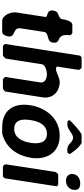

<svg xmlns="http://www.w3.org/2000/svg" viewBox="489 -1270 787 1806"><g transform="rotate(90 883.0 -366.5)"><path d="M79 -473C68 -405 143 -427 139 -400L97 -127C89 -78 121 7 179 7H279C307 7 319 -32 322 -50C333 -124 234 -88 246 -167L280 -387C288 -438 371 -407 380 -468C394 -561 293 -483 311 -633C309 -638 296 -653 288 -653H214C170 -653 160 -556 158 -547C123 -508 88 -533 79 -473Z M619 -740H519L503 -727L393 -20L410 0H497C504 0 514 -8 519 -13C523 -17 531 -26 531 -27L584 -367C589 -401 655 -414 678 -414C710 -414 762 -398 755 -353L703 -20L724 0H810C816 0 839 -15 840 -20L895 -373C910 -469 841 -534 750 -534C707 -534 664 -499 627 -499C619 -499 604 -503 606 -513L637 -713C638 -719 622 -737 619 -740Z M969 -256C945 -101 1017 7 1175 7H1235C1372 -27 1444 -138 1464 -264C1487 -413 1413 -534 1256 -534C1094 -534 992 -404 969 -256ZM1109 -260C1120 -333 1151 -414 1238 -414C1325 -414 1335 -335 1323 -260C1312 -188 1278 -106 1192 -106C1104 -106 1097 -185 1109 -260ZM1112 -627C1110 -617 1114 -612 1123 -607C1127 -607 1146 -606 1150 -606C1200 -606 1234 -660 1275 -660C1318 -660 1333 -606 1382 -606C1397 -606 1423 -601 1426 -623C1426 -625 1428 -632 1427 -633C1395 -676 1375 -707 1336 -733C1332 -735 1325 -740 1324 -740H1251C1222 -740 1134 -651 1114 -633C1114 -632 1112 -628 1112 -627Z M1715 -520H1621C1616 -520 1598 -499 1597 -493L1526 -33C1525 -24 1528 -12 1535 -7C1538 -5 1547 0 1548 0H1634C1643 0 1656 -11 1657 -20L1732 -507C1729 -510 1720 -520 1715 -520ZM1616 -659C1610 -619 1641 -593 1678 -593C1723 -593 1758 -618 1765 -663C1772 -709 1747 -727 1704 -727C1662 -727 1623 -706 1616 -659Z"/></g></svg>

Font: Asimov Print
Style: CIt
Weight: 500
Designer: Google
Version: Version 2.000980: 2014